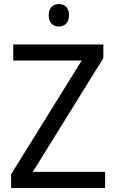

<svg xmlns="http://www.w3.org/2000/svg" viewBox="-20 -935 579 955"><path d="M502.9 -80.1H143.1L494.1 -646V-713.9H45.9V-633.8H386.2L35.2 -67.9V0H502.9ZM272.9 -915C245.1 -915 222.2 -897.9 222.2 -859.4C222.2 -820.3 245.1 -803.2 272.9 -803.2C299.8 -803.2 323.2 -820.3 323.2 -859.4C323.2 -897.9 299.8 -915 272.9 -915Z"/></svg>

Font: Avrile Sans
Style: Regular
Weight: 400
Designer: Monotype Design Team, Google (font), Stefan Peev (BGR Cyrillic), Cristiano Sobral (main changes)
Foundry: The Avrile Sans Project Authors
Version: Version 3.110